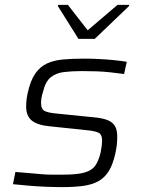

<svg xmlns="http://www.w3.org/2000/svg" viewBox="-20 -758 581 786"><path d="M235 8Q204 8 167.5 6.5Q131 5 96 2Q61 -1 33 -4L43 -54Q79 -51 104 -49Q129 -47 149.5 -45Q170 -43 191 -43Q212 -43 238 -43Q295 -43 325.5 -51.5Q356 -60 370 -80Q384 -100 392 -134Q395 -150 396.5 -162Q398 -174 398 -182Q398 -208 383 -215Q368 -222 335 -225L183 -241Q132 -246 109.5 -265Q87 -284 87 -322Q87 -333 88.5 -348Q90 -363 94 -380Q105 -429 124.5 -457Q144 -485 172 -498Q200 -511 238 -514.5Q276 -518 324 -518Q352 -518 383 -516.5Q414 -515 444.5 -512Q475 -509 499 -505L488 -455Q459 -459 431 -462Q403 -465 375.5 -466Q348 -467 316 -467Q274 -467 241.5 -463Q209 -459 187.5 -441.5Q166 -424 156 -382Q152 -370 150 -358Q148 -346 148 -337Q148 -311 163 -303.5Q178 -296 213 -293L362 -278Q397 -275 418.5 -267Q440 -259 450 -243Q460 -227 460 -199Q460 -185 458.5 -168Q457 -151 452 -129Q442 -84 425 -57Q408 -30 382.5 -16Q357 -2 320.5 3Q284 8 235 8ZM301 -599 217 -733 218 -738H258L339 -634L461 -738H509L508 -733L368 -599Z"/></svg>

Font: Saira SemiExpanded Light
Style: Italic
Weight: 300
Width: 6
Italic angle: -12°
Designer: Hector Gatti with collaboration of the Omnibus-Type team
Foundry: Omnibus-Type
Version: Version 1.101